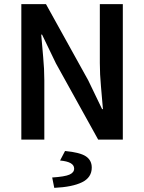

<svg xmlns="http://www.w3.org/2000/svg" viewBox="-20 -674 696 927"><path d="M83 0V-654H202L406 -286L473 -147H477Q473 -198 467.5 -256.5Q462 -315 462 -370V-654H573V0H454L250 -368L183 -507H179Q183 -455 188.5 -398Q194 -341 194 -286V0ZM242 233 232 183Q293 179 315.5 169Q338 159 338 140Q338 107 270 101L294 55Q367 62 395 81Q423 100 423 135Q423 183 376 206Q329 229 242 233Z"/></svg>

Font: Processing Sans Pro Semibold
Style: Regular
Weight: 600
Designer: Paul D. Hunt
Foundry: Adobe Systems Incorporated
Version: Version 2.020;PS 2.000;hotconv 1.0.86;makeotf.lib2.5.63406